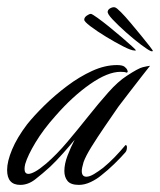

<svg xmlns="http://www.w3.org/2000/svg" viewBox="-39 -519 450 540"><path d="M386 -375Q378 -378 358 -393Q338 -408 315.5 -428Q293 -448 277.5 -464.5Q262 -481 264 -487Q265 -493 272.5 -496.5Q280 -500 285 -498Q289 -497 301 -485Q313 -473 328 -455Q343 -437 357.5 -419.5Q372 -402 381.5 -389.5Q391 -377 391 -376Q390 -374 386 -375ZM339 -377Q330 -377 307.5 -388.5Q285 -400 259.5 -415.5Q234 -431 215.5 -445Q197 -459 198 -464Q198 -470 205 -475Q212 -480 217 -480Q221 -479 235 -469Q249 -459 267 -444.5Q285 -430 302.5 -415Q320 -400 331.5 -389.5Q343 -379 343 -378Q343 -376 339 -377ZM18 1Q-19 1 -19 -41Q-19 -65 -5 -98.5Q9 -132 37 -169Q57 -194 86 -222.5Q115 -251 149.5 -277Q184 -303 220 -319.5Q256 -336 290 -336Q305 -336 311 -331.5Q317 -327 319 -322Q321 -318 319.5 -316Q318 -314 316 -315Q312 -317 300 -317Q264 -317 214.5 -282.5Q165 -248 117 -193Q83 -155 61 -118.5Q39 -82 32 -58Q30 -50 30 -44Q30 -30 41 -30Q48 -30 60 -36.5Q72 -43 91 -59Q121 -85 150.5 -120Q180 -155 209 -191.5Q238 -228 265.5 -259Q293 -290 318 -306Q350 -327 362.5 -330Q375 -333 383 -334Q378 -328 361 -306Q344 -284 325 -259.5Q306 -235 294 -219Q276 -193 255.5 -163Q235 -133 218.5 -106.5Q202 -80 196 -63Q191 -46 191 -38Q191 -22 204 -22Q213 -22 225.5 -29.5Q238 -37 251 -47Q268 -61 283 -76.5Q298 -92 314 -111Q318 -111 318 -105Q318 -96 314 -91Q301 -76 282.5 -58Q264 -40 246 -26Q233 -15 216 -7Q199 1 183 1Q160 1 151 -10Q142 -21 142 -38Q142 -58 151 -81.5Q160 -105 171 -126Q158 -110 138 -87.5Q118 -65 102 -50Q80 -30 60 -14.5Q40 1 18 1Z"/></svg>

Font: Luxurious Script
Style: Regular
Weight: 400
Designer: Robert E. Leuschke
Foundry: Robert E. Leuschke
Version: Version 1.010; ttfautohint (v1.8.3)